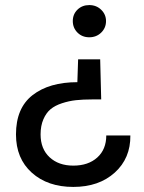

<svg xmlns="http://www.w3.org/2000/svg" viewBox="-20 -536 568 757"><path d="M375 -302 379 -144H343Q307 -144 279.5 -141Q252 -138 224.5 -129Q197 -120 179.5 -105.5Q162 -91 151 -65.5Q140 -40 140 -6Q140 51 175.5 84Q211 117 269 117Q328 117 363.5 85Q399 53 399 -2H494Q495 88 432.5 144.5Q370 201 269 201Q168 201 105.5 145Q43 89 43 -6Q43 -110 108.5 -161Q174 -212 285 -212L288 -302ZM398 -453Q398 -426 379 -407.5Q360 -389 332 -389Q304 -389 285.5 -407.5Q267 -426 267 -453Q267 -480 285.5 -498Q304 -516 332 -516Q360 -516 379 -497.5Q398 -479 398 -453Z"/></svg>

Font: AWOL-DM Medium
Style: Regular
Weight: 500
Designer: Colophon Foundry, Jonny Pinhorn, Mikhail Sharanda
Foundry: Colophon Foundry
Version: Version 1.000;Glyphs 3.2.3 (3260)